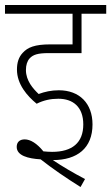

<svg xmlns="http://www.w3.org/2000/svg" viewBox="-20 -642 446 770"><path d="M214 -246C272 -246 314 -214 314 -143C314 -69 269 -33 189 -33C177 -33 166 -34 154 -35C128 -67 102 -83 79 -83C59 -83 47 -72 47 -53C47 -18 92 -6 143 -3C190 34 244 71 303 108L321 76C275 52 229 25 192 0C290 0 351 -48 351 -143C351 -227 299 -280 216 -280C186 -280 159 -274 135 -265C113 -286 84 -318 84 -361C84 -381 89 -397 99 -408C113 -423 132 -429 175 -429H307V-587H406V-622H0V-587H271V-464H182C119 -464 91 -452 71 -430C55 -413 48 -391 48 -363C48 -304 89 -257 127 -226C155 -240 183 -246 214 -246Z"/></svg>

Font: Noto Sans Devanagari UI Condensed ExtraLight
Style: Regular
Weight: 200
Width: 3
Designer: Jelle Bosma - Monotype Design Team
Foundry: Monotype Imaging Inc.
Version: Version 2.004